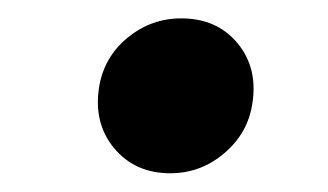

<svg xmlns="http://www.w3.org/2000/svg" viewBox="-20 -448 354 207"><path d="M163.6 -261.2Q125.5 -261.2 103 -288.3Q80.6 -315.4 86.9 -354.5Q92.3 -386.7 117.7 -407.5Q143.1 -428.2 175.3 -428.2Q213.9 -428.2 236.1 -401.4Q258.3 -374.5 252 -335.9Q247.1 -304.2 221.7 -282.7Q196.3 -261.2 163.6 -261.2Z"/></svg>

Font: Inter 18pt
Style: Bold Italic
Weight: 700
Italic angle: -9.3988°
Designer: Rasmus Andersson
Foundry: rsms
Version: Version 4.001;git-66647c0bb